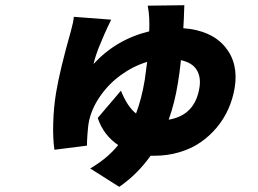

<svg xmlns="http://www.w3.org/2000/svg" viewBox="-20 -632 996 741"><path d="M631 -170.1Q732.2 -186.8 749.6 -293Q756.4 -333.5 739.5 -361.7Q722.7 -389.9 678.3 -399.9Q673.7 -353 666.5 -311.1Q654.5 -235.4 631 -170.1ZM550.1 -610.1 691.4 -611.9Q689.3 -545.5 687.5 -523.1Q795.5 -514.9 848.4 -451.5Q901.3 -388.1 885.7 -293Q878.6 -250.4 861.3 -211.6Q844.1 -172.9 816.6 -139.9Q789.1 -106.9 753.7 -82.6Q718.4 -58.2 672.6 -44.6Q626.8 -30.9 576 -30.9H561.1Q510.3 40.8 440.3 89.1L328.1 18.1Q394.2 -20.2 436.1 -72.1Q378.9 -110.8 357.2 -176.8L446.7 -282Q471.6 -220.2 505 -193.9Q526.6 -250.4 538.7 -323.9Q541.2 -339.1 547.9 -393.1Q494.3 -377.1 446 -342Q397.7 -306.8 364.2 -257.3Q330.6 -207.7 321.7 -154.8Q320 -144.9 317.6 -114.9Q315.3 -84.9 315.7 -70L190 -54Q183.6 -97.3 185.4 -157.3Q187.1 -217.3 196.4 -274.1Q210.9 -361.9 253.9 -513.1Q263.5 -547.6 264.9 -567.1L409.1 -556.1Q403.1 -544.7 394 -524.5Q384.9 -504.3 382.8 -500Q380.3 -493.6 372.5 -475.3Q364.7 -457 360.4 -446.6Q356.2 -436.1 350.5 -418.7Q344.8 -401.3 340.9 -384.9Q428.3 -480.1 555.8 -511Q558.6 -566.4 550.1 -610.1Z"/></svg>

Font: Karasuma Gothic
Style: Italic
Weight: 900
Italic angle: -9.39999°
Designer: Rasmus Andersson / Ryoko Nishizuka
Foundry: Genbu
Version: Version 1.00